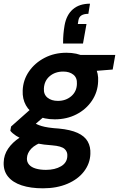

<svg xmlns="http://www.w3.org/2000/svg" viewBox="-47 -794 645 1041"><path d="M186 227Q119 227 70.5 211Q22 195 -3.5 163.5Q-29 132 -27 86Q-26 46 -3 12Q20 -22 60.5 -48.5Q101 -75 157 -95L195 -28Q145 -12 122.5 12Q100 36 99 64Q98 84 110.5 98.5Q123 113 147 120Q171 127 202 127Q251 127 284 107.5Q317 88 318 52Q320 29 303 13.5Q286 -2 236 -6Q190 -9 153 -16.5Q116 -24 88 -34.5Q60 -45 40 -58Q20 -71 9 -85L13 -108L138 -219L222 -188L81 -66L130 -133Q141 -126 152.5 -120.5Q164 -115 179 -110.5Q194 -106 217 -102.5Q240 -99 272 -97Q335 -91 373.5 -73.5Q412 -56 428.5 -27Q445 2 443 41Q441 93 408.5 135.5Q376 178 318.5 202.5Q261 227 186 227ZM250 -147Q192 -147 152.5 -167.5Q113 -188 93.5 -223Q74 -258 76 -303Q78 -360 110 -406.5Q142 -453 195 -480.5Q248 -508 313 -508Q371 -508 410 -487Q449 -466 468.5 -431Q488 -396 485 -352Q483 -295 451.5 -248Q420 -201 367.5 -174Q315 -147 250 -147ZM267 -247Q310 -247 339.5 -272.5Q369 -298 370 -339Q372 -372 351 -389Q330 -406 296 -406Q252 -406 222.5 -381Q193 -356 191 -314Q189 -282 210.5 -264.5Q232 -247 267 -247ZM377 -402 370 -496H578L564 -417ZM441 -774 432 -719Q408 -719 394.5 -710.5Q381 -702 378 -683L375 -664H422L403 -558H295Q295 -588 297 -610Q299 -632 303 -656Q313 -713 348 -743.5Q383 -774 441 -774Z"/></svg>

Font: DM Sans 28pt
Style: Bold Italic
Weight: 700
Italic angle: -10°
Version: Version 4.004;gftools[0.9.30]